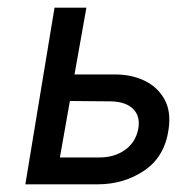

<svg xmlns="http://www.w3.org/2000/svg" viewBox="-20 -480 509 500"><path d="M122 -460H205L174 -286H275Q320 -287 355 -270.5Q390 -254 408 -222Q426 -190 419 -143Q409 -72 356 -36Q303 0 234 0H46ZM270 -216 162 -217 136 -70H239Q278 -70 305.5 -89.5Q333 -109 340 -144Q346 -177 327 -196Q308 -215 270 -216Z"/></svg>

Font: Von Book
Style: Italic
Weight: 400
Version: Version 4.000; ttfautohint (v1.8.4.7-5d5b)